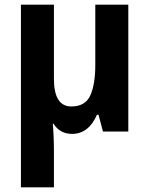

<svg xmlns="http://www.w3.org/2000/svg" viewBox="-20 -566 642 826"><path d="M532 -546V0H423L404 -72H397Q361 10 290 10Q238 10 210 -34H207Q209 -15 210.5 19Q212 53 212 80V240H70V-546H212V-227Q212 -108 287 -108Q347 -108 368.5 -155.5Q390 -203 390 -287V-546Z"/></svg>

Font: Noto Sans SemiCondensed
Style: Bold
Weight: 700
Width: 4
Designer: Monotype Design Team
Foundry: Monotype Imaging Inc.
Version: Version 2.013; ttfautohint (v1.8.4.7-5d5b)